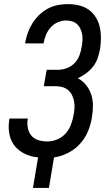

<svg xmlns="http://www.w3.org/2000/svg" viewBox="-20 -763 540 938"><path d="M141 155 166 6Q175 7 183 7.5Q191 8 200 8H202Q176 8 151 4Q126 0 103.5 -10.5Q81 -21 63.5 -37.5Q46 -54 36 -76Q26 -98 23.5 -124Q21 -150 25 -176L26 -184H116L115 -179Q112 -157 116.5 -135.5Q121 -114 134.5 -99Q148 -84 168.5 -78Q189 -72 212 -72Q236 -72 260 -82Q284 -92 301 -111.5Q318 -131 327 -155Q336 -179 340 -204Q343 -221 344 -237.5Q345 -254 341.5 -270Q338 -286 331 -300Q324 -314 311.5 -324Q299 -334 283 -338Q267 -342 250 -342H194L208 -422H264Q285 -422 306.5 -430Q328 -438 344 -454.5Q360 -471 368 -492Q376 -513 379 -535Q382 -550 383 -565Q384 -580 381.5 -594.5Q379 -609 373 -622Q367 -635 357 -644.5Q347 -654 332.5 -658.5Q318 -663 303 -663Q283 -663 263 -654.5Q243 -646 228 -629.5Q213 -613 205 -593Q197 -573 193 -553V-551H103V-554Q107 -578 115.5 -602Q124 -626 138 -648.5Q152 -671 171 -689.5Q190 -708 213 -720.5Q236 -733 261 -738Q286 -743 311 -743Q338 -743 364.5 -737Q391 -731 412 -716.5Q433 -702 447 -680Q461 -658 467 -632.5Q473 -607 473 -579.5Q473 -552 469 -525Q465 -502 457.5 -480Q450 -458 435.5 -439Q421 -420 401 -405Q381 -390 360 -381Q384 -368 400.5 -347.5Q417 -327 425.5 -301.5Q434 -276 434 -247.5Q434 -219 429 -190Q424 -156 410 -122Q396 -88 371 -60.5Q346 -33 312.5 -16Q279 1 244 6L219 155Z"/></svg>

Font: Iosevka Medium
Style: Italic
Weight: 500
Italic angle: -9°
Monospace: yes
Designer: Belleve Invis
Foundry: Belleve Invis
Version: Version 32.5.0; ttfautohint (v1.8.4)